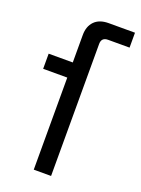

<svg xmlns="http://www.w3.org/2000/svg" viewBox="-135 -762 605 823"><g transform="rotate(20 167.0 -350.0)"><path d="M127 0V-420H17V-489H127V-614Q127 -654 149.5 -677Q172 -700 214 -700H334V-632H236Q206 -632 206 -602V0Z"/></g></svg>

Font: Space Grotesk Frontify
Style: Regular
Weight: 400
Designer: Florian Karsten
Version: Version 2.000